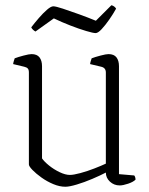

<svg xmlns="http://www.w3.org/2000/svg" viewBox="-20 -706 568 731"><path d="M229 5Q207 5 183 -5Q159 -15 138 -30Q117 -45 103.5 -59Q90 -73 90 -80V-430Q90 -441 85.5 -445.5Q81 -450 72 -452L30 -462Q31 -469 33 -475Q35 -481 36 -484Q49 -489 70 -494.5Q91 -500 100 -500Q121 -500 130.5 -487.5Q140 -475 140 -454V-103Q148 -91 166.5 -76Q185 -61 207 -50.5Q229 -40 246 -40Q260 -40 286 -47Q312 -54 339 -64.5Q366 -75 383 -83V-430Q383 -448 365 -452L323 -462Q324 -469 326 -475Q328 -481 329 -484Q342 -489 363 -494.5Q384 -500 393 -500Q414 -500 423.5 -487.5Q433 -475 433 -454V-43L491 -38Q493 -36 494.5 -31.5Q496 -27 496 -22Q487 -13 467.5 -6.5Q448 0 436 0Q414 0 398.5 -14.5Q383 -29 383 -49Q362 -38 331.5 -25Q301 -12 272.5 -3.5Q244 5 229 5ZM344 -580Q335 -580 308 -588Q281 -596 247.5 -609Q214 -622 185 -636L115 -586Q111 -588 106 -592.5Q101 -597 99 -602Q112 -619 128 -637.5Q144 -656 159 -669Q174 -682 183 -682Q192 -682 219.5 -673Q247 -664 281.5 -651.5Q316 -639 345 -627L404 -686Q410 -685 415 -681Q420 -677 422 -673Q411 -653 396 -631.5Q381 -610 367 -595Q353 -580 344 -580Z"/></svg>

Font: Texturina 72pt Thin
Style: Regular
Weight: 100
Designer: Guillermo Torres Carreño
Foundry: Omnibus-Type
Version: Version 1.002; ttfautohint (v1.8.3)